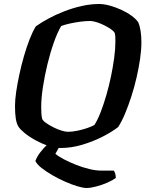

<svg xmlns="http://www.w3.org/2000/svg" viewBox="-20 -740 736 960"><path d="M413 200Q396 200 367.5 191.5Q339 183 306 168.5Q273 154 242 136Q211 118 188 100Q165 82 157 65Q164 45 180 23.5Q196 2 218 -19L282 -16L257 29Q272 42 299.5 56.5Q327 71 360 84Q393 97 426 105Q459 113 485 113H548Q553 117 556 127.5Q559 138 559 150Q544 161 517 173Q490 185 461 192.5Q432 200 413 200ZM283 0Q253 0 219.5 -11.5Q186 -23 156 -39.5Q126 -56 103.5 -74.5Q81 -93 72 -107Q63 -122 59 -146.5Q55 -171 55 -211Q55 -241 61 -281.5Q67 -322 77 -368.5Q87 -415 100 -460Q113 -505 128 -543.5Q143 -582 159 -608Q185 -627 222 -647Q259 -667 301.5 -683.5Q344 -700 388.5 -710Q433 -720 476 -720Q500 -720 529 -712Q558 -704 586.5 -691Q615 -678 637.5 -661.5Q660 -645 671 -629Q679 -611 683 -585Q687 -559 687 -528Q687 -491 680.5 -446Q674 -401 663 -353Q652 -305 637 -258.5Q622 -212 605.5 -172.5Q589 -133 571 -105Q542 -82 494.5 -57.5Q447 -33 392 -16.5Q337 0 283 0ZM320 -81Q341 -81 367.5 -86.5Q394 -92 417 -100Q440 -108 452 -115Q468 -140 483 -178.5Q498 -217 511.5 -263.5Q525 -310 535 -358Q545 -406 551 -451Q557 -496 557 -532Q557 -544 556.5 -555Q556 -566 554 -574Q551 -582 537.5 -592Q524 -602 504.5 -612Q485 -622 465 -628.5Q445 -635 429 -635Q408 -635 381.5 -631.5Q355 -628 330 -622.5Q305 -617 286 -610Q267 -578 249 -527Q231 -476 217 -418Q203 -360 194.5 -304Q186 -248 186 -205Q186 -188 187 -172.5Q188 -157 191 -145Q196 -135 212 -124Q228 -113 248 -103Q268 -93 287.5 -87Q307 -81 320 -81Z"/></svg>

Font: Texturina 12pt
Style: Bold Italic
Weight: 700
Italic angle: -11°
Designer: Guillermo Torres Carreño
Foundry: Omnibus-Type
Version: Version 1.002